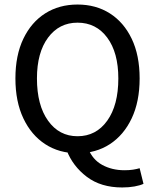

<svg xmlns="http://www.w3.org/2000/svg" viewBox="-20 -665 685 847"><path d="M322 11Q241 11 179.5 -29Q118 -69 83 -143Q48 -217 48 -319Q48 -421 83 -494Q118 -567 179.5 -606Q241 -645 322 -645Q403 -645 464.5 -606Q526 -567 561 -494Q596 -421 596 -319Q596 -217 561 -143Q526 -69 464.5 -29Q403 11 322 11ZM322 -64Q404 -64 453 -132.5Q502 -201 502 -319Q502 -433 453 -499Q404 -565 322 -565Q241 -565 192 -499Q143 -433 143 -319Q143 -201 192 -132.5Q241 -64 322 -64ZM519 162Q425 162 363 115Q301 68 274 -2L369 -10Q388 39 431 62.5Q474 86 529 86Q550 86 566.5 83.5Q583 81 596 77L613 146Q598 153 573.5 157.5Q549 162 519 162Z"/></svg>

Font: Narnoor
Style: Regular
Weight: 400
Designer: S. Sridhar Murthy
Foundry: SIL International
Version: Version 3.000